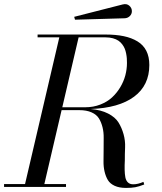

<svg xmlns="http://www.w3.org/2000/svg" viewBox="-60 -920 795 945"><path d="M554.2 -830.1 309.1 -823 305.2 -837.2 544.2 -898.2Q563.7 -903.1 576.4 -892Q589.1 -880.9 589.1 -865Q589.1 -850.8 578.9 -840.8Q568.6 -830.8 554.2 -830.1ZM-40 -13.9H63.2L231.9 -736.1H125V-750H460Q510.5 -750 549.1 -741.9Q587.6 -733.9 616.5 -716.4Q645.3 -699 660.2 -669.8Q675 -640.6 675 -600.1Q675 -500 600.1 -444.2Q525.1 -388.4 386 -383.5Q437 -379.2 472.2 -361.1Q507.3 -343 523.3 -317.1Q539.3 -291.3 548.2 -259.3Q557.1 -227.3 555.7 -194.7Q554.2 -162.1 554.4 -130.4Q553 -106 553.5 -84.5Q554 -63 557 -47.1Q560.1 -31.2 569.7 -22.1Q579.3 -12.9 595.9 -12.9Q618.7 -12.9 646 -24.9L649.9 -12Q623.5 -1.7 605.5 1.6Q587.4 4.9 560.1 4.9Q526.9 4.9 504.3 -5.5Q481.7 -15.9 470.9 -33.8Q460.2 -51.8 454.6 -75.8Q449 -99.9 449.5 -126.8Q450 -153.8 450 -182.6Q449.7 -212.2 450.3 -240.2Q450.9 -268.3 444.7 -293.3Q438.5 -318.4 426.9 -337.2Q415.3 -356 390.7 -366.9Q366.2 -377.9 330.1 -377.9H243.2L158.2 -13.9H264.9V0H-40ZM460 -736.1H326.9L246.6 -392.1H360.1Q399.4 -392.1 433.5 -405.3Q467.5 -418.5 491.2 -440.3Q514.9 -462.2 531.9 -490.5Q548.8 -518.8 556.9 -549.3Q564.9 -579.8 564.9 -610.1Q564.9 -622.3 564.2 -632.7Q563.5 -643.1 560.9 -656.4Q558.3 -669.7 554 -680.4Q549.6 -691.2 541.5 -701.9Q533.4 -712.6 522.7 -719.8Q512 -727.1 495.8 -731.6Q479.7 -736.1 460 -736.1Z"/></svg>

Font: Bodoni* 16
Style: Italic
Weight: 400
Italic angle: -13°
Version: Version 2.000